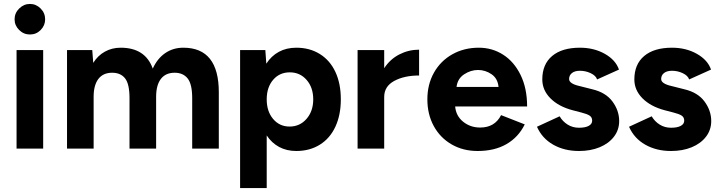

<svg xmlns="http://www.w3.org/2000/svg" viewBox="-20 -754 3649 974"><path d="M64 -500H199V0H64ZM54 -656Q54 -688 77.5 -711Q101 -734 132 -734Q163 -734 186 -711Q209 -688 209 -656Q209 -625 186.5 -602Q164 -579 132 -579Q100 -579 77 -602Q54 -625 54 -656Z M320 -500H448L453 -435Q476 -472 512 -492Q548 -512 592 -512Q717 -512 755 -406Q778 -457 818 -484.5Q858 -512 910 -512Q1090 -512 1090 -286V0H955V-256Q955 -327 932 -356Q909 -385 866 -385Q820 -385 796 -353.5Q772 -322 772 -263V0H637V-256Q637 -328 614.5 -356.5Q592 -385 549 -385Q503 -385 479 -353.5Q455 -322 455 -263V0H320Z M1198 -500H1326L1331 -431Q1356 -470 1394.5 -491Q1433 -512 1483 -512Q1551 -512 1602.5 -480Q1654 -448 1681.5 -389Q1709 -330 1709 -250Q1709 -171 1681.5 -111.5Q1654 -52 1602.5 -20Q1551 12 1483 12Q1434 12 1396 -8.5Q1358 -29 1333 -67V200H1198ZM1449 -112Q1501 -112 1535 -151Q1569 -190 1569 -250Q1569 -310 1535.5 -348.5Q1502 -387 1450 -387Q1398 -387 1365.5 -349Q1333 -311 1333 -250Q1333 -189 1365.5 -150.5Q1398 -112 1449 -112Z M1794 -500H1929V-408Q1959 -454 2006 -478Q2053 -502 2106 -502V-371Q2031 -371 1980 -343.5Q1929 -316 1929 -262V0H1794Z M2148 -250Q2148 -326 2181.5 -385.5Q2215 -445 2274.5 -478.5Q2334 -512 2409 -512Q2477 -512 2532.5 -476.5Q2588 -441 2621 -373.5Q2654 -306 2654 -214H2289Q2293 -166 2329.5 -136.5Q2366 -107 2416 -107Q2490 -107 2522 -170L2642 -123Q2610 -58 2549.5 -23Q2489 12 2403 12Q2329 12 2271 -21.5Q2213 -55 2180.5 -114.5Q2148 -174 2148 -250ZM2509 -313Q2505 -356 2473.5 -377.5Q2442 -399 2405 -399Q2368 -399 2334.5 -377Q2301 -355 2296 -313Z M2704 -111 2819 -164Q2834 -138 2859.5 -122Q2885 -106 2917 -106Q2949 -106 2966.5 -115.5Q2984 -125 2984 -142Q2984 -159 2971 -167.5Q2958 -176 2930 -183L2884 -195Q2813 -214 2772 -255.5Q2731 -297 2731 -351Q2731 -428 2781 -470Q2831 -512 2922 -512Q2993 -512 3048 -481Q3103 -450 3120 -401L3009 -351Q3003 -370 2977 -382.5Q2951 -395 2922 -395Q2896 -395 2881.5 -383.5Q2867 -372 2867 -353Q2867 -329 2922 -317L2985 -301Q3053 -285 3087 -239Q3121 -193 3121 -140Q3121 -95 3094.5 -60.5Q3068 -26 3022 -7Q2976 12 2917 12Q2843 12 2786.5 -20Q2730 -52 2704 -111Z M3171 -111 3286 -164Q3301 -138 3326.5 -122Q3352 -106 3384 -106Q3416 -106 3433.5 -115.5Q3451 -125 3451 -142Q3451 -159 3438 -167.5Q3425 -176 3397 -183L3351 -195Q3280 -214 3239 -255.5Q3198 -297 3198 -351Q3198 -428 3248 -470Q3298 -512 3389 -512Q3460 -512 3515 -481Q3570 -450 3587 -401L3476 -351Q3470 -370 3444 -382.5Q3418 -395 3389 -395Q3363 -395 3348.5 -383.5Q3334 -372 3334 -353Q3334 -329 3389 -317L3452 -301Q3520 -285 3554 -239Q3588 -193 3588 -140Q3588 -95 3561.5 -60.5Q3535 -26 3489 -7Q3443 12 3384 12Q3310 12 3253.5 -20Q3197 -52 3171 -111Z"/></svg>

Font: Oak Sans
Style: Bold
Weight: 700
Designer: Erik Kennedy, Walven
Foundry: Erik Kennedy, Walven
Version: Version 1.000